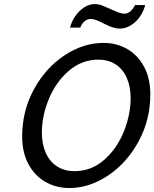

<svg xmlns="http://www.w3.org/2000/svg" viewBox="-20 -924 769 956"><path d="M630.4 -435.5Q630.4 -493.7 610.8 -537.1Q591.3 -580.6 555.2 -603.8Q519 -627 470.2 -627Q387.7 -627 323.2 -571.8Q258.8 -516.6 223.6 -431.9Q188.5 -347.2 188.5 -264.2Q188.5 -205.6 208.3 -162.1Q228 -118.7 264.6 -95.2Q301.3 -71.8 351.1 -71.8Q434.1 -71.8 497.8 -127.2Q561.5 -182.6 595.9 -267.3Q630.4 -352.1 630.4 -435.5ZM325.2 12.2Q259.8 12.2 206.3 -18.3Q152.8 -48.8 121.6 -106.9Q90.3 -165 90.3 -244.1Q90.3 -371.1 148.4 -478.3Q206.5 -585.4 300.5 -647.9Q394.5 -710.4 495.6 -710.4Q560.5 -710.4 613.5 -679.9Q666.5 -649.4 697.5 -591.3Q728.5 -533.2 728.5 -454.6Q728.5 -328.1 670.4 -220.7Q612.3 -113.3 518.8 -50.5Q425.3 12.2 325.2 12.2ZM452.1 -903.8Q467.3 -903.8 480.7 -899.4Q494.1 -895 514.2 -885.7L530.3 -878.9L542.5 -873.5Q564.5 -863.8 576.4 -859.9Q588.4 -856 600.6 -856Q616.7 -856 630.6 -868.7Q644.5 -881.3 651.9 -898.9H703.1Q695.3 -868.2 676.8 -841.3Q658.2 -814.5 631.8 -798.1Q605.5 -781.7 576.7 -781.7Q558.6 -781.7 540.8 -787.6Q522.9 -793.5 501 -804.7Q474.1 -818.4 459.2 -824Q444.3 -829.6 431.6 -829.6Q414.6 -829.6 400.4 -817.4Q386.2 -805.2 379.9 -786.6H328.6Q335.9 -816.4 354.5 -843.3Q373 -870.1 398.7 -887Q424.3 -903.8 452.1 -903.8Z"/></svg>

Font: Lesson One
Style: Italic
Weight: 400
Italic angle: -14°
Designer: But Ko, Victor Gaultney, Annie Olsen, Julie Remington, Don Collingsworth, Eric Hays, Becca Hirsbrunner
Version: Version 1.100